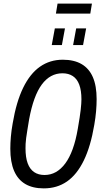

<svg xmlns="http://www.w3.org/2000/svg" viewBox="-20 -1029 563 1061"><path d="M222 12Q161 12 120 -12Q79 -36 58 -84.5Q37 -133 37 -207Q37 -238 40 -273Q43 -308 50 -347Q70 -466 108 -544Q146 -622 201 -660.5Q256 -699 327 -699Q389 -699 430.5 -675Q472 -651 493 -603Q514 -555 514 -481Q514 -450 511 -414.5Q508 -379 501 -339Q481 -220 443 -142Q405 -64 350 -26Q295 12 222 12ZM226 -62Q260 -62 288.5 -78Q317 -94 340.5 -125.5Q364 -157 381.5 -205Q399 -253 410 -318Q416 -353 420 -378.5Q424 -404 426 -422.5Q428 -441 429 -455Q430 -469 430 -480Q430 -529 418 -561Q406 -593 382.5 -608.5Q359 -624 325 -624Q291 -624 262.5 -608.5Q234 -593 211 -562Q188 -531 170.5 -483Q153 -435 141 -370Q135 -334 131 -309Q127 -284 124.5 -266Q122 -248 121.5 -234Q121 -220 121 -209Q121 -159 133 -126.5Q145 -94 168.5 -78Q192 -62 226 -62ZM266 -780 283 -872H339L322 -780ZM384 -780 401 -872H456L439 -780ZM289 -954 298 -1009H488L479 -954Z"/></svg>

Font: Archivo ExtraCondensed
Style: Italic
Weight: 400
Width: 2
Italic angle: -10°
Designer: Hector Gatti
Foundry: Omnibus-Type
Version: Version 2.001